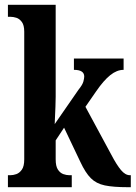

<svg xmlns="http://www.w3.org/2000/svg" viewBox="-20 -780 565 800"><path d="M13 0V-50H24Q35 -50 48 -54.5Q61 -59 71 -73Q81 -87 81 -116V-648Q81 -675 71 -688.5Q61 -702 48 -706Q35 -710 24 -710H13V-760H212V-377Q212 -360 211 -335Q210 -310 209 -289Q208 -268 208 -263L307 -406Q324 -427 327.5 -440.5Q331 -454 331 -461Q331 -489 288 -489V-536H495V-489Q467 -489 439.5 -467Q412 -445 381 -400L336 -335L444 -135Q466 -93 484 -71.5Q502 -50 521 -50H525V0H513Q452 0 416.5 -7.5Q381 -15 358.5 -37.5Q336 -60 315 -105L247 -248L212 -195V-116Q212 -87 221.5 -73Q231 -59 244 -54.5Q257 -50 268 -50H279V0Z"/></svg>

Font: Noto Serif ExtraCondensed
Style: Bold
Weight: 700
Width: 2
Designer: Monotype Design Team
Foundry: Monotype Imaging Inc.
Version: Version 2.014; ttfautohint (v1.8.4.7-5d5b)